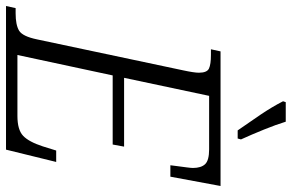

<svg xmlns="http://www.w3.org/2000/svg" viewBox="-204 -785 971 639"><g transform="rotate(90 281.5 -465.5)"><path d="M-18 0 -11 -32H6Q45 -32 64 -43.5Q83 -55 93 -103L196 -589Q204 -626 204 -642Q204 -669 190 -675.5Q176 -682 145 -682H126L133 -714H581L550 -547H512Q513 -555 515 -570.5Q517 -586 519 -601Q521 -616 521 -622Q521 -649 508.5 -662.5Q496 -676 459 -676H281L221 -393H450L443 -355H213L145 -38H348Q394 -38 414 -57Q434 -76 449 -122L463 -167H501L460 0ZM396 -771Q370 -808 344 -846.5Q318 -885 299 -922L302 -931H367Q376 -901 393 -859Q410 -817 426 -782L423 -771Z"/></g></svg>

Font: Noto Serif SemiCondensed Light
Style: Italic
Weight: 300
Width: 4
Italic angle: -12°
Designer: Monotype Design Team
Foundry: Monotype Imaging Inc.
Version: Version 2.013; ttfautohint (v1.8.4.7-5d5b)